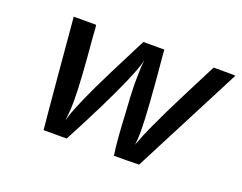

<svg xmlns="http://www.w3.org/2000/svg" viewBox="-79 -587 919 729"><g transform="rotate(20 381.0 -222.0)"><path d="M148 -5Q147 -8 128 -222.5Q109 -437 109 -440L108 -444H199V-442Q201 -440 203 -398Q219 -222 219 -140Q219 -108 215 -76Q215 -72 214 -67V-65Q215 -65 217 -75Q226 -110 278 -221Q308 -283 372 -409L390 -444H475V-437Q497 -201 497 -121Q497 -90 494 -70Q494 -67 494 -67L496 -73Q507 -104 528.5 -151Q550 -198 563.5 -225.5Q577 -253 612.5 -323.5Q648 -394 654 -405L674 -444H718Q762 -444 762 -443Q711 -343 648 -222L534 -1L483 0H432V-5Q424 -54 418 -180Q414 -227 413 -283Q413 -343 416 -370L417 -378Q416 -377 416 -376Q411 -351 383 -286Q334 -174 248 -12L242 0H148Z"/></g></svg>

Font: KaTeX_SansSerif
Style: Italic
Weight: 400
Version: Version 1.1; ttfautohint (v1.3)